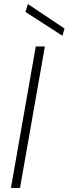

<svg xmlns="http://www.w3.org/2000/svg" viewBox="-20 -930 339 950"><path d="M34 0 157 -700H202L79 0ZM289 -753 106 -871 118 -910 299 -789Z"/></svg>

Font: DM Sans 17pt ExtraLight
Style: Italic
Weight: 250
Italic angle: -10°
Version: Version 4.004;gftools[0.9.30]